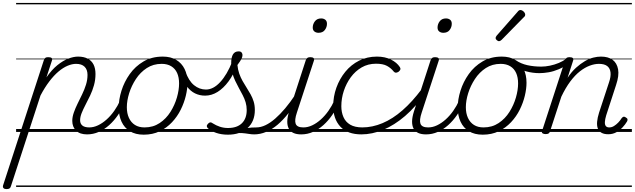

<svg xmlns="http://www.w3.org/2000/svg" viewBox="-111 -909 4374 1323"><path d="M-67 394Q-80 394 -86.5 387.5Q-93 381 -90 369L191 -494Q196 -506 201.5 -510.5Q207 -515 221 -515Q238 -515 244.5 -509.5Q251 -504 247 -492L209 -376Q246 -429 284.5 -460Q323 -491 359.5 -505Q396 -519 427 -519Q467 -519 494 -504.5Q521 -490 534 -463.5Q547 -437 547 -399Q547 -359 536.5 -321.5Q526 -284 510 -250.5Q494 -217 478 -186.5Q462 -156 451.5 -129.5Q441 -103 441 -80Q441 -57 456.5 -44Q472 -31 505 -31Q513 -31 517 -23.5Q521 -16 519.5 -7Q518 2 510.5 9.5Q503 17 489 17Q439 17 413 -9Q387 -35 387 -76Q387 -103 397.5 -133Q408 -163 423.5 -194.5Q439 -226 455 -259Q471 -292 481.5 -325.5Q492 -359 492 -393Q492 -429 472 -449Q452 -469 413 -469Q386 -469 355 -456Q324 -443 292 -416Q260 -389 228.5 -347.5Q197 -306 168 -251L-36 375Q-39 385 -45.5 389.5Q-52 394 -67 394ZM0 369H635V379H0ZM0 -20H635V0H0ZM0 -505H635V-500H0ZM0 -889H635V-879H0Z M489 17Q478 17 473.5 9.5Q469 2 470.5 -7Q472 -16 480.5 -23.5Q489 -31 504 -31Q534 -31 564.5 -45.5Q595 -60 623.5 -85.5Q652 -111 676 -145Q700 -179 717 -217Q722 -228 730.5 -228Q739 -228 746 -220.5Q753 -213 749 -203Q730 -157 702.5 -117Q675 -77 641.5 -47Q608 -17 569.5 0Q531 17 489 17ZM635 369V379ZM635 -20V0ZM635 -505V-500ZM635 -889V-879Z M879 19Q823 19 784.5 -4.5Q746 -28 726.5 -70.5Q707 -113 707 -168Q707 -223 726 -284Q745 -345 783 -398.5Q821 -452 878 -485.5Q935 -519 1011 -519Q1065 -519 1103 -496.5Q1141 -474 1161 -433.5Q1181 -393 1181 -339Q1181 -298 1169.5 -249.5Q1158 -201 1134.5 -153.5Q1111 -106 1074.5 -67Q1038 -28 989.5 -4.5Q941 19 879 19ZM885 -31Q944 -31 989 -61Q1034 -91 1063.5 -138Q1093 -185 1108 -237Q1123 -289 1123 -334Q1123 -376 1109.5 -406Q1096 -436 1069 -452.5Q1042 -469 1003 -469Q945 -469 900.5 -440Q856 -411 825.5 -364.5Q795 -318 779 -266.5Q763 -215 763 -170Q763 -128 777.5 -96.5Q792 -65 819 -48Q846 -31 885 -31ZM635 369H1236V379H635ZM635 -20H1236V0H635ZM635 -505H1236V-500H635ZM635 -889H1236V-879H635Z M1302 -250Q1265 -250 1233 -265.5Q1201 -281 1176 -314.5Q1151 -348 1133 -401Q1130 -413 1137 -420.5Q1144 -428 1153.5 -428Q1163 -428 1167 -416Q1189 -352 1226 -322Q1263 -292 1308 -292Q1359 -292 1406.5 -343.5Q1454 -395 1489 -484Q1493 -493 1500 -494.5Q1507 -496 1514 -493Q1521 -490 1524.5 -482.5Q1528 -475 1524 -463Q1499 -396 1464 -348.5Q1429 -301 1388 -275.5Q1347 -250 1302 -250ZM1237 369V379ZM1237 -20V0ZM1237 -505V-500ZM1237 -889V-879Z M1641 17Q1623 17 1602.5 13.5Q1582 10 1556.5 8Q1531 6 1497 10L1525 -13Q1558 -22 1581.5 -25.5Q1605 -29 1623 -30Q1641 -31 1657 -31Q1666 -31 1669.5 -23.5Q1673 -16 1670.5 -7Q1668 2 1660.5 9.5Q1653 17 1641 17ZM1459 19Q1415 19 1378.5 6.5Q1342 -6 1322 -25Q1314 -32 1314 -40Q1314 -48 1323 -57Q1332 -66 1339 -66Q1346 -66 1357 -58Q1377 -45 1403.5 -36Q1430 -27 1460 -27Q1522 -27 1555.5 -59.5Q1589 -92 1589 -151Q1589 -179 1581.5 -204Q1574 -229 1561.5 -253Q1549 -277 1535.5 -301.5Q1522 -326 1509.5 -352.5Q1497 -379 1489.5 -408.5Q1482 -438 1482 -473Q1482 -514 1494.5 -534.5Q1507 -555 1533 -555Q1548 -555 1554 -547Q1560 -539 1560 -530Q1560 -517 1552.5 -502.5Q1545 -488 1525 -461Q1528 -429 1537.5 -402Q1547 -375 1560.5 -351Q1574 -327 1588.5 -304.5Q1603 -282 1616 -258.5Q1629 -235 1637 -209Q1645 -183 1645 -151Q1645 -72 1594.5 -26.5Q1544 19 1459 19ZM1236 369H1786V379H1236ZM1236 -20H1786V0H1236ZM1236 -505H1786V-500H1236ZM1236 -889H1786V-879H1236Z M1640 17Q1629 17 1624.5 9.5Q1620 2 1621.5 -7Q1623 -16 1631.5 -23.5Q1640 -31 1655 -31Q1686 -31 1718.5 -46.5Q1751 -62 1785 -91.5Q1819 -121 1854 -162.5Q1889 -204 1924 -257Q1931 -268 1940 -266.5Q1949 -265 1953.5 -257Q1958 -249 1952 -239Q1915 -178 1877.5 -130Q1840 -82 1801.5 -49.5Q1763 -17 1722.5 0Q1682 17 1640 17ZM1786 369V379ZM1786 -20V0ZM1786 -505V-500ZM1786 -889V-879Z M1964 17Q1932 17 1910.5 7Q1889 -3 1878.5 -23.5Q1868 -44 1868.5 -73Q1869 -102 1881 -140L1996 -494Q2001 -506 2007.5 -510.5Q2014 -515 2027 -515Q2043 -515 2049.5 -509Q2056 -503 2052 -491L1935 -134Q1917 -81 1926.5 -56Q1936 -31 1979 -31Q1989 -31 1993 -23.5Q1997 -16 1995.5 -7Q1994 2 1986 9.5Q1978 17 1964 17ZM2084 -683Q2067 -683 2055.5 -692Q2044 -701 2044 -719Q2044 -743 2059 -762.5Q2074 -782 2102 -782Q2119 -782 2130.5 -773Q2142 -764 2142 -745Q2142 -722 2127.5 -702.5Q2113 -683 2084 -683ZM1786 369H2111V379H1786ZM1786 -20H2111V0H1786ZM1786 -505H2111V-500H1786ZM1786 -889H2111V-879H1786Z M1965 17Q1954 17 1949.5 9.5Q1945 2 1946.5 -7Q1948 -16 1956.5 -23.5Q1965 -31 1980 -31Q2010 -31 2040.5 -45.5Q2071 -60 2099.5 -85.5Q2128 -111 2152 -145Q2176 -179 2193 -217Q2198 -228 2206.5 -228Q2215 -228 2222 -220.5Q2229 -213 2225 -203Q2206 -157 2178.5 -117Q2151 -77 2117.5 -47Q2084 -17 2045.5 0Q2007 17 1965 17ZM2111 369V379ZM2111 -20V0ZM2111 -505V-500ZM2111 -889V-879Z M2380 17Q2283 17 2234 -36.5Q2185 -90 2185 -178Q2185 -244 2207 -305Q2229 -366 2268.5 -414.5Q2308 -463 2363.5 -491Q2419 -519 2486 -519Q2542 -519 2583 -498.5Q2624 -478 2644 -447Q2650 -438 2648 -431Q2646 -424 2636 -415Q2625 -408 2617 -408Q2609 -408 2602 -416Q2583 -440 2555.5 -455Q2528 -470 2480 -470Q2425 -470 2381 -444.5Q2337 -419 2306 -376.5Q2275 -334 2258 -282.5Q2241 -231 2241 -177Q2241 -136 2255.5 -102.5Q2270 -69 2302 -50Q2334 -31 2387 -31Q2397 -31 2401.5 -23.5Q2406 -16 2405 -6.5Q2404 3 2397.5 10Q2391 17 2380 17ZM2111 369H2646V379H2111ZM2111 -20H2646V0H2111ZM2111 -505H2646V-500H2111ZM2111 -889H2646V-879H2111Z M2378 17Q2367 17 2361.5 10Q2356 3 2356.5 -6.5Q2357 -16 2364 -23.5Q2371 -31 2385 -31Q2455 -31 2525 -60.5Q2595 -90 2662.5 -149Q2730 -208 2795 -295Q2801 -303 2810 -299.5Q2819 -296 2824 -287.5Q2829 -279 2822 -270Q2754 -173 2680 -109.5Q2606 -46 2529.5 -14.5Q2453 17 2378 17ZM2646 369V379ZM2646 -20V0ZM2646 -505V-500ZM2646 -889V-879Z M2824 17Q2792 17 2770.5 7Q2749 -3 2738.5 -23.5Q2728 -44 2728.5 -73Q2729 -102 2741 -140L2856 -494Q2861 -506 2867.5 -510.5Q2874 -515 2887 -515Q2903 -515 2909.5 -509Q2916 -503 2912 -491L2795 -134Q2777 -81 2786.5 -56Q2796 -31 2839 -31Q2849 -31 2853 -23.5Q2857 -16 2855.5 -7Q2854 2 2846 9.5Q2838 17 2824 17ZM2944 -683Q2927 -683 2915.5 -692Q2904 -701 2904 -719Q2904 -743 2919 -762.5Q2934 -782 2962 -782Q2979 -782 2990.5 -773Q3002 -764 3002 -745Q3002 -722 2987.5 -702.5Q2973 -683 2944 -683ZM2646 369H2971V379H2646ZM2646 -20H2971V0H2646ZM2646 -505H2971V-500H2646ZM2646 -889H2971V-879H2646Z M2825 17Q2814 17 2809.5 9.5Q2805 2 2806.5 -7Q2808 -16 2816.5 -23.5Q2825 -31 2840 -31Q2870 -31 2900.5 -45.5Q2931 -60 2959.5 -85.5Q2988 -111 3012 -145Q3036 -179 3053 -217Q3058 -228 3066.5 -228Q3075 -228 3082 -220.5Q3089 -213 3085 -203Q3066 -157 3038.5 -117Q3011 -77 2977.5 -47Q2944 -17 2905.5 0Q2867 17 2825 17ZM2971 369V379ZM2971 -20V0ZM2971 -505V-500ZM2971 -889V-879Z M3215 19Q3159 19 3120.5 -4.5Q3082 -28 3062.5 -70.5Q3043 -113 3043 -168Q3043 -223 3062 -284Q3081 -345 3119 -398.5Q3157 -452 3214 -485.5Q3271 -519 3347 -519Q3401 -519 3439 -496.5Q3477 -474 3497 -433.5Q3517 -393 3517 -339Q3517 -298 3505.5 -249.5Q3494 -201 3470.5 -153.5Q3447 -106 3410.5 -67Q3374 -28 3325.5 -4.5Q3277 19 3215 19ZM3221 -31Q3280 -31 3325 -61Q3370 -91 3399.5 -138Q3429 -185 3444 -237Q3459 -289 3459 -334Q3459 -376 3445.5 -406Q3432 -436 3405 -452.5Q3378 -469 3339 -469Q3281 -469 3236.5 -440Q3192 -411 3161.5 -364.5Q3131 -318 3115 -266.5Q3099 -215 3099 -170Q3099 -128 3113.5 -96.5Q3128 -65 3155 -48Q3182 -31 3221 -31ZM2971 369H3572V379H2971ZM2971 -20H3572V0H2971ZM2971 -505H3572V-500H2971ZM2971 -889H3572V-879H2971Z M3606 -405Q3560 -405 3514 -417.5Q3468 -430 3423 -458Q3415 -463 3414.5 -470.5Q3414 -478 3418.5 -485Q3423 -492 3429.5 -495Q3436 -498 3443 -494Q3478 -470 3522.5 -460Q3567 -450 3619 -450Q3647 -450 3678.5 -456.5Q3710 -463 3740 -475.5Q3770 -488 3792 -505Q3800 -511 3806 -509Q3812 -507 3815 -500.5Q3818 -494 3817.5 -486Q3817 -478 3810 -473Q3775 -447 3739.5 -432Q3704 -417 3670 -411Q3636 -405 3606 -405ZM3573 369V379ZM3573 -20V0ZM3573 -505V-500ZM3573 -889V-879Z M3327 -625Q3321 -625 3312.5 -632Q3304 -639 3304 -646Q3304 -650 3305.5 -654Q3307 -658 3311 -663L3455 -827Q3460 -834 3465 -837Q3470 -840 3475 -840Q3482 -840 3490 -835Q3498 -830 3503 -822.5Q3508 -815 3508 -808Q3508 -803 3506.5 -799.5Q3505 -796 3500 -792L3345 -634Q3335 -625 3327 -625Z M4080 16Q4052 16 4034 6Q4016 -4 4008.5 -23.5Q4001 -43 4003.5 -70.5Q4006 -98 4017 -133L4085 -340Q4099 -380 4096 -409Q4093 -438 4073.5 -453.5Q4054 -469 4016 -469Q3986 -469 3952.5 -456.5Q3919 -444 3885 -417.5Q3851 -391 3818.5 -347.5Q3786 -304 3757 -243L3679 -4Q3676 6 3669.5 10.5Q3663 15 3648 15Q3636 15 3628 10Q3620 5 3624 -6L3783 -494Q3787 -506 3793.5 -510.5Q3800 -515 3813 -515Q3830 -515 3836 -509Q3842 -503 3838 -491L3800 -373Q3828 -415 3858.5 -442.5Q3889 -470 3919 -487.5Q3949 -505 3977 -512Q4005 -519 4030 -519Q4080 -519 4110 -497Q4140 -475 4148 -431.5Q4156 -388 4134 -323L4066 -114Q4058 -87 4057 -68.5Q4056 -50 4063.5 -40.5Q4071 -31 4087 -31Q4104 -31 4119.5 -40.5Q4135 -50 4149 -64.5Q4163 -79 4172 -94Q4177 -101 4184 -104Q4191 -107 4201 -100Q4212 -94 4213 -86.5Q4214 -79 4209 -71Q4198 -52 4179 -31.5Q4160 -11 4135.5 2.5Q4111 16 4080 16ZM3572 369H4243V379H3572ZM3572 -20H4243V0H3572ZM3572 -505H4243V-500H3572ZM3572 -889H4243V-879H3572Z"/></svg>

Font: Playwrite HR Guides
Style: Regular
Weight: 400
Designer: Veronika Burian, José Scaglione
Foundry: TypeTogether
Version: Version 1.003